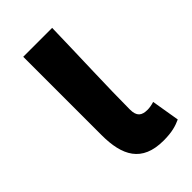

<svg xmlns="http://www.w3.org/2000/svg" viewBox="-183 -621 695 695"><g transform="rotate(-45 164.5 -273.0)"><path d="M224 14C268 14 292 6 314 -4L296 -112C284 -108 271 -106 262 -106C232 -106 217 -117 217 -152C217 -257 224 -423 227 -560H79V-159C79 -54 113 14 224 14Z"/></g></svg>

Font: Noto Sans KR Bold
Style: Regular
Weight: 700
Designer: Ryoko NISHIZUKA  (kana & ideographs); Paul D. Hunt (Latin, Greek & Cyrillic); Wenlong ZHANG  (bopomofo); Sandoll Communi
Foundry: Adobe Systems Incorporated
Version: Version 1.004;PS 1.004;hotconv 1.0.82;makeotf.lib2.5.63406